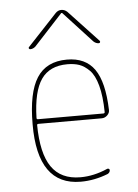

<svg xmlns="http://www.w3.org/2000/svg" viewBox="-54 -792 608 844"><g transform="rotate(-5 250.0 -370.0)"><path d="M253.9 -509.8Q175.8 -509.8 138.7 -456.5Q101.6 -403.3 98.6 -286.1Q98.6 -280.3 104.5 -280.3H392.6Q398.4 -280.3 399.4 -285.2Q398.4 -356.4 385.7 -403.3Q373 -450.2 351.1 -472.2Q329.1 -494.1 306.6 -502Q284.2 -509.8 253.9 -509.8ZM268.6 9.8Q78.1 9.8 79.1 -259.8Q79.1 -399.4 121.1 -464.8Q163.1 -530.3 253.9 -530.3Q335.9 -530.3 375.5 -473.6Q415 -417 418.9 -294.9Q419.9 -281.2 409.2 -270.5Q398.4 -259.8 383.8 -259.8H104.5Q99.6 -259.8 98.6 -255.9Q99.6 -129.9 141.1 -69.8Q182.6 -9.8 268.6 -9.8Q328.1 -9.8 387.7 -36.1Q391.6 -38.1 395.5 -36.1Q399.4 -34.2 399.4 -30.3Q399.4 -19.5 388.7 -13.7Q329.1 9.8 268.6 9.8ZM97.7 -589.8Q93.8 -589.8 91.8 -593.3Q89.8 -596.7 92.8 -599.6L223.6 -739.3Q234.4 -750 248.5 -750Q262.7 -750 274.4 -739.3L405.3 -599.6Q407.2 -596.7 405.8 -593.3Q404.3 -589.8 400.4 -589.8Q387.7 -589.8 377 -599.6L251 -736.3H249H247.1L121.1 -599.6Q110.4 -589.8 97.7 -589.8Z"/></g></svg>

Font: Rounded-L Mgen+ 2m thin
Style: Regular
Weight: 100
Designer: [Source Han Sans]
Ryoko NISHIZUKA  (kana & ideographs); Paul D. Hunt (Latin, Greek & Cyrillic); Wenlong ZHANG  (bopomofo
Version: Version 1.059.20150602